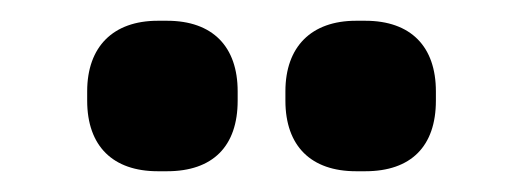

<svg xmlns="http://www.w3.org/2000/svg" viewBox="-20 -733 504 185"><path d="M64 -645V-636C64 -592 89 -568 132 -568H141C185 -568 209 -592 209 -636V-645C209 -688 185 -713 141 -713H132C89 -713 64 -688 64 -645ZM255 -636C255 -592 280 -568 323 -568H332C376 -568 400 -592 400 -636V-645C400 -688 376 -713 332 -713H323C280 -713 255 -688 255 -645Z"/></svg>

Font: LT Superior Serif ExtraBold
Style: Regular
Weight: 800
Designer: Daniel Lyons
Foundry: LyonsType
Version: Version 2.120;FEAKit 1.0